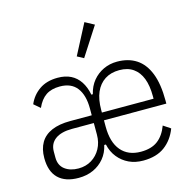

<svg xmlns="http://www.w3.org/2000/svg" viewBox="-112 -881 1007 1005"><g transform="rotate(-15 391.5 -378.0)"><path d="M343 -245H225Q166 -245 134 -221.5Q102 -198 102 -155V-123Q102 -80 131 -58Q160 -36 205 -36Q245 -36 276 -55Q307 -74 325 -107Q343 -140 343 -182ZM398 -287H678V-301Q678 -358 663 -397Q648 -436 618 -457Q588 -478 543 -478Q497 -478 464.5 -457Q432 -436 415 -397Q398 -358 398 -301ZM543 -36Q600 -36 634.5 -62Q669 -88 688 -139L727 -113Q705 -55 660 -21.5Q615 12 543 12Q500 12 466 -4Q432 -20 408 -49.5Q384 -79 375 -120H366Q357 -79 332.5 -49.5Q308 -20 272.5 -4Q237 12 193 12Q121 12 83 -25Q45 -62 45 -135Q45 -184 65 -218Q85 -252 125.5 -269.5Q166 -287 226 -287H343V-324Q343 -396 312.5 -436Q282 -476 220 -476Q174 -476 144.5 -456Q115 -436 96 -393L62 -422Q81 -467 121 -495Q161 -523 221 -523Q262 -523 292 -508Q322 -493 341.5 -463.5Q361 -434 369 -392H377Q387 -434 411 -463Q435 -492 469 -508Q503 -524 543 -524Q604 -524 647 -496Q690 -468 713 -410Q736 -352 736 -261V-245H398V-211Q398 -126 436 -81Q474 -36 543 -36ZM482 -741 382 -586 347 -605 432 -768Z"/></g></svg>

Font: IBM Plex Sans Condensed Light
Style: Regular
Weight: 300
Width: 3
Designer: Mike Abbink, Paul van der Laan, Pieter van Rosmalen
Foundry: Bold Monday
Version: Version 3.201